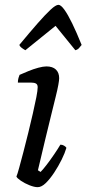

<svg xmlns="http://www.w3.org/2000/svg" viewBox="-20 -775 358 795"><path d="M136 0Q122 0 102 -8Q82 -16 66.5 -26.5Q51 -37 48 -44Q52 -53 59.5 -80.5Q67 -108 77 -146Q87 -184 97 -225Q107 -266 116 -305Q125 -344 130.5 -372.5Q136 -401 136 -414Q136 -425 129 -429Q122 -433 109 -433H54Q54 -443 56.5 -452Q59 -461 61 -465Q77 -472 97.5 -480.5Q118 -489 138.5 -494.5Q159 -500 172 -500Q198 -500 211.5 -487Q225 -474 225 -451Q225 -443 221.5 -423.5Q218 -404 210.5 -374Q203 -344 192.5 -301Q182 -258 168 -200.5Q154 -143 137 -70L148 -63Q158 -73 173 -92.5Q188 -112 204 -135.5Q220 -159 230 -176Q238 -176 245 -172Q252 -168 255 -163Q249 -142 235.5 -114.5Q222 -87 204.5 -60.5Q187 -34 169.5 -17Q152 0 136 0ZM85 -567Q76 -572 69 -577.5Q62 -583 60 -589Q103 -641 135.5 -678Q168 -715 189.5 -735Q211 -755 222 -755Q232 -755 246.5 -735Q261 -715 279 -678Q297 -641 318 -589Q314 -585 308.5 -577.5Q303 -570 292 -567L210 -668Z"/></svg>

Font: Texturina Medium 12pt
Style: Italic
Weight: 400
Italic angle: -11°
Version: Version 1.002